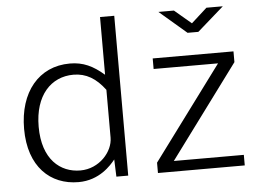

<svg xmlns="http://www.w3.org/2000/svg" viewBox="-52 -810 1205 888"><g transform="rotate(-5 550.0 -366.0)"><path d="M278 10C375 10 430 -54 451 -80L454 0H509V-742H443V-474C392 -518 347 -540 285 -540C140 -540 48 -427 48 -257C48 -81 147 10 278 10ZM937 -742 864 -676 786 -742H714L840 -634H890L1013 -742ZM647 0H1050V-49H725L1044 -480V-530H669V-481H968L647 -48ZM291 -43C198 -43 116 -109 116 -261C116 -407 193 -487 297 -487C356 -487 402 -459 443 -404V-182C443 -117 379 -43 291 -43Z"/></g></svg>

Font: 18Franklin Light
Style: Regular
Weight: 300
Designer: Pablo Impallari, Rodrigo Fuenzalida (Modified by Dan O. Williams)
Version: Version 0.025;PS 000.025;hotconv 1.0.88;makeotf.lib2.5.64775